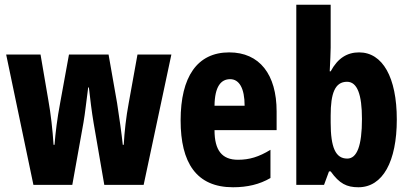

<svg xmlns="http://www.w3.org/2000/svg" viewBox="-20 -780 1728 810"><path d="M375 -261 420 0H586L703 -550H560L523 -345C512 -287 505 -224 502 -169H498C493 -217 484 -280 474 -345L438 -550H271L234 -347C221 -278 214 -220 210 -169H206C202 -232 194 -302 184 -357L151 -550H6L121 0H285L332 -262C339 -301 345 -360 352 -411H355C360 -366 367 -308 375 -261Z M947 -559C812 -559 742 -456 742 -272C742 -94 808 10 963 10C1023 10 1075 -2 1121 -29V-148C1072 -118 1032 -106 984 -106C917 -106 885 -145 885 -231H1147V-310C1147 -466 1075 -559 947 -559ZM951 -446C989 -446 1012 -408 1012 -334H885C886 -415 912 -446 951 -446Z M1375 -579V-760H1230V0H1347L1368 -57H1375C1412 -5 1443 10 1492 10C1595 10 1654 -99 1654 -276C1654 -454 1594 -559 1495 -559C1445 -559 1405 -535 1375 -479H1371C1373 -524 1375 -558 1375 -579ZM1444 -435C1487 -435 1507 -382 1507 -278C1507 -165 1486 -111 1445 -111C1396 -111 1375 -157 1375 -263V-293C1375 -386 1393 -435 1444 -435Z"/></svg>

Font: Noto Sans Khmer UI ExtraCondensed ExtraBold
Style: Regular
Weight: 800
Width: 2
Designer: Danh Hong and the Monotype Design Team
Foundry: Monotype Imaging Inc.
Version: Version 2.002